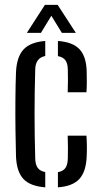

<svg xmlns="http://www.w3.org/2000/svg" viewBox="-20 -778 425 804"><path d="M47 -123Q45.5 -170.5 44.8 -233.2Q44 -296 44.5 -360.2Q45 -424.5 47 -476Q50 -540 78.5 -570.8Q107 -601.5 169.5 -606.5V-543.5Q128 -535.5 127.5 -486Q122 -304.5 127.5 -115Q128 -88.5 138 -75Q148 -61.5 169.5 -57.5V6.5Q105.5 1.5 77.5 -29.2Q49.5 -60 47 -123ZM263.5 -391.5Q264.5 -415.5 264.5 -441Q264.5 -466.5 264 -486.5Q263.5 -512.5 253.8 -525.8Q244 -539 222.5 -543V-606.5Q285 -602 313.2 -571.5Q341.5 -541 343 -478.5Q343.5 -458 343.5 -434.5Q343.5 -411 342 -391.5ZM222.5 6.5V-57Q244.5 -61 254 -74.8Q263.5 -88.5 264 -115.5Q264.5 -136.5 264.5 -158.5Q264.5 -180.5 263.5 -210H342Q343.5 -192 343.8 -166.2Q344 -140.5 343 -123Q340.5 -59.5 312.5 -28.8Q284.5 2 222.5 6.5ZM92.5 -640.5 168 -757.5H221.5L297.5 -640.5H239L195 -712L151.5 -640.5Z"/></svg>

Font: Big Shoulders Stencil Text
Style: Regular
Weight: 400
Designer: Patric King
Foundry: XO Type Co
Version: Version 1.000